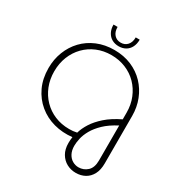

<svg xmlns="http://www.w3.org/2000/svg" viewBox="-244 -1039 1338 1428"><g transform="rotate(30 424.5 -325.0)"><path d="M618 223Q576 223 540.5 204Q505 185 483 148Q461 111 461 57Q461 45 462 31.5Q463 18 465 5Q383 14 309 -6Q235 -26 177.5 -73.5Q120 -121 87 -191.5Q54 -262 54 -352Q54 -427 79.5 -492.5Q105 -558 152 -607.5Q199 -657 265.5 -685Q332 -713 413 -713Q494 -713 560 -685Q626 -657 673 -607.5Q720 -558 745.5 -493Q771 -428 771 -354V54Q771 110 751 147.5Q731 185 696.5 204Q662 223 618 223ZM615 177Q659 177 691 147.5Q723 118 723 56V-244Q654 -208 612 -167.5Q570 -127 547.5 -87Q525 -47 517 -11Q509 25 509 53Q509 93 524 121Q539 149 563.5 163Q588 177 615 177ZM413 -35Q431 -35 446 -36.5Q461 -38 479 -42Q491 -84 519 -128Q547 -172 596 -215.5Q645 -259 723 -297V-354Q723 -422 699.5 -479.5Q676 -537 634.5 -579.5Q593 -622 536 -645.5Q479 -669 413 -669Q346 -669 289.5 -645.5Q233 -622 191 -579Q149 -536 126 -478Q103 -420 103 -352Q103 -284 126 -226Q149 -168 191 -125Q233 -82 289.5 -58.5Q346 -35 413 -35ZM424 -752Q391 -752 365.5 -766.5Q340 -781 325.5 -808.5Q311 -836 311 -873H346Q346 -831 367.5 -807Q389 -783 424 -783Q459 -783 480.5 -807Q502 -831 502 -873H536Q536 -836 522 -808.5Q508 -781 482.5 -766.5Q457 -752 424 -752Z"/></g></svg>

Font: MuseoModerno Thin ExtraLight
Style: Regular
Weight: 250
Version: Version 1.002